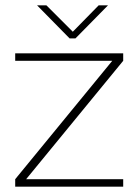

<svg xmlns="http://www.w3.org/2000/svg" viewBox="-20 -700 519 720"><path d="M37 -500V-472H401L37 -28V0H442V-28H78L442 -472V-500ZM119 -680 241 -556H263L385 -680H350L253 -581L154 -680Z"/></svg>

Font: LT Wave Text Thin
Style: Regular
Weight: 100
Designer: Daniel Lyons
Version: Version 2.5 (Glyphs App)